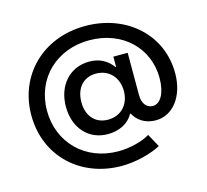

<svg xmlns="http://www.w3.org/2000/svg" viewBox="-110 -763 1118 1035"><g transform="rotate(-15 449.0 -246.0)"><path d="M450 -636C210 -636 45 -466 45 -246C45 -15 219 144 446 144C526 144 613 121 666 92L626 19C585 45 513 63 450 63C262 63 133 -72 133 -247C133 -431 271 -556 450 -556C637 -556 765 -428 765 -262C765 -178 734 -125 692 -125C659 -125 634 -151 634 -201V-437H554V-380H551C519 -423 476 -445 421 -445C314 -445 237 -363 237 -242C237 -121 313 -41 418 -41C478 -41 534 -65 561 -116H565C586 -76 628 -46 687 -46C786 -46 853 -140 853 -265C853 -483 677 -636 450 -636ZM440 -116C369 -116 324 -166 324 -244C324 -323 369 -373 440 -373C510 -373 561 -321 561 -244C561 -167 510 -116 440 -116Z"/></g></svg>

Font: UULA Sans Medium
Style: Regular
Weight: 500
Designer: Mohamed Gaber, Laura Garcia Mut
Foundry: Kief Type Foundry
Version: Version 3.006;hotconv 1.0.109;makeotfexe 2.5.65596